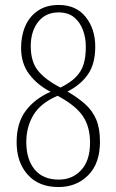

<svg xmlns="http://www.w3.org/2000/svg" viewBox="-20 -744 469 774"><path d="M216 10Q136 10 91.5 -40Q47 -90 47 -171Q47 -248 83.5 -297Q120 -346 184 -374Q131 -401 98 -444.5Q65 -488 65 -551Q65 -600 82 -639Q99 -678 133 -701Q167 -724 217 -724Q287 -724 325.5 -675.5Q364 -627 364 -556Q364 -486 334 -443.5Q304 -401 252 -375Q293 -351 322.5 -325Q352 -299 367.5 -263Q383 -227 383 -173Q383 -85 335.5 -37.5Q288 10 216 10ZM224 -391Q264 -411 286 -433.5Q308 -456 317 -485Q326 -514 326 -556Q326 -591 314.5 -622.5Q303 -654 279 -674Q255 -694 216 -694Q164 -694 134 -656Q104 -618 104 -558Q104 -494 134.5 -457.5Q165 -421 224 -391ZM217 -20Q272 -20 307.5 -58.5Q343 -97 343 -169Q343 -233 314 -276Q285 -319 212 -358Q143 -328 114.5 -280Q86 -232 86 -171Q86 -102 119.5 -61Q153 -20 217 -20Z"/></svg>

Font: Noto Serif Bengali ExtraCondensed ExtraLight
Style: Regular
Weight: 200
Width: 2
Designer: Juan Bruce, Universal Thirst, Indian Type Foundry and the Monotype Design Team.
Foundry: Monotype Imaging Inc.
Version: Version 2.003; ttfautohint (v1.8.4.7-5d5b)